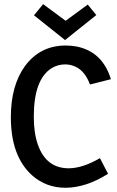

<svg xmlns="http://www.w3.org/2000/svg" viewBox="-20 -891 561 924"><path d="M310.5 -81.1Q202.1 -81.1 162.1 -195.3Q142.6 -252 142.6 -328.1Q142.6 -510.7 229.5 -563.5Q258.8 -581.1 293.9 -581.1Q377.9 -579.1 413.1 -484.4L513.7 -509.8Q473.6 -641.6 349.6 -667Q323.2 -671.9 295.9 -671.9Q172.9 -671.9 99.6 -572.3Q32.2 -478.5 32.2 -327.1Q32.2 -138.7 134.8 -46.9Q202.1 12.7 295.9 12.7Q395.5 11.7 500 -54.7L460.9 -129.9Q377 -81.1 310.5 -81.1ZM293 -698.2 443.4 -818.4 402.3 -869.1 295.9 -791 187.5 -871.1 143.6 -817.4Z"/></svg>

Font: Yaldevi Colombo SemiBold
Style: Regular
Weight: 600
Designer: Sol Matas, Denzil Rajitha, Kosala Senevirathne and Pathum Egodawatta
Foundry: Mooniak
Version: Version 1.020 ; ttfautohint (v1.6)